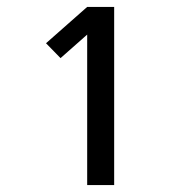

<svg xmlns="http://www.w3.org/2000/svg" viewBox="-20 -858 540 555"><path d="M232 -323V-758L155 -690L113 -733L232 -838H310V-323Z"/></svg>

Font: Iosevka Medium
Style: Regular
Weight: 500
Monospace: yes
Designer: Belleve Invis
Foundry: Belleve Invis
Version: Version 32.5.0; ttfautohint (v1.8.4)